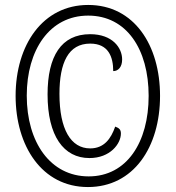

<svg xmlns="http://www.w3.org/2000/svg" viewBox="-20 -745 709 775"><path d="M335 10C519 10 626 -151 626 -358C626 -563 521 -725 336 -725C152 -725 43 -563 43 -358C43 -156 149 10 335 10ZM338 -33C183 -33 88 -171 88 -359C88 -543 180 -682 336 -682C491 -682 580 -546 580 -358C580 -171 492 -33 338 -33ZM341 -107C425 -107 468 -165 468 -206C468 -222 461 -228 445 -234C428 -185 400 -146 344 -146C266 -146 220 -223 220 -366C220 -492 256 -569 344 -569C418 -569 437 -515 437 -458C457 -458 473 -474 473 -505C473 -552 434 -607 344 -607C227 -607 172 -518 172 -364C172 -196 237 -107 341 -107Z"/></svg>

Font: Noto Serif Armenian ExtraCondensed
Style: Regular
Weight: 400
Width: 2
Designer: Monotype Design Team
Foundry: Monotype Imaging Inc.
Version: Version 2.008